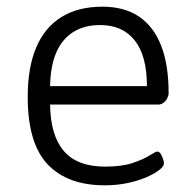

<svg xmlns="http://www.w3.org/2000/svg" viewBox="-20 -549 579 575"><path d="M294 6Q182 6 122.5 -57Q63 -120 63 -259Q63 -347 88.5 -407Q114 -467 164 -498Q214 -529 287 -529Q352 -529 396 -499.5Q440 -470 462.5 -412.5Q485 -355 485 -270Q485 -263 481 -255Q477 -247 470 -241.5Q463 -236 455 -236H130Q131 -144 171 -97Q211 -50 295 -50Q345 -50 377.5 -61Q410 -72 428 -83.5Q446 -95 451 -95Q457 -95 461 -88.5Q465 -82 468 -73.5Q471 -65 471 -60Q471 -51 457 -40Q443 -29 419 -18.5Q395 -8 363 -1Q331 6 294 6ZM130 -291H420Q420 -382 383.5 -428Q347 -474 280 -474Q232 -474 198.5 -452.5Q165 -431 148 -390.5Q131 -350 130 -291Z"/></svg>

Font: Asap Light
Style: Regular
Weight: 300
Designer: Pablo Cosgaya
Foundry: Omnibus-Type
Version: Version 3.001